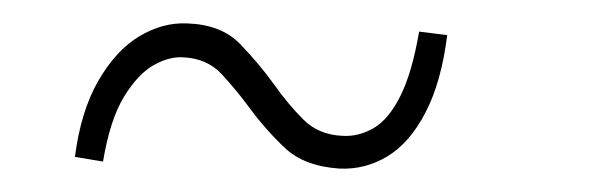

<svg xmlns="http://www.w3.org/2000/svg" viewBox="-20 -593 523 164"><path d="M270 -449Q240 -451 223.5 -466.5Q207 -482 193 -501Q182 -516 169.5 -529.5Q157 -543 137 -544Q125 -545 111.5 -537.5Q98 -530 86 -510.5Q74 -491 68 -455L44 -459Q49 -498 64 -524Q79 -550 99 -562Q119 -574 140 -573Q169 -572 185 -555.5Q201 -539 214 -521Q226 -504 239 -491Q252 -478 272 -477Q286 -476 299 -483.5Q312 -491 322 -511Q332 -531 338 -566L362 -563Q357 -523 343.5 -497Q330 -471 311 -459.5Q292 -448 270 -449Z"/></svg>

Font: Josefin Sans ExtraLight
Style: Italic
Weight: 250
Italic angle: -7°
Designer: Santiago Orozco
Foundry: Typemade
Version: Version 2.000